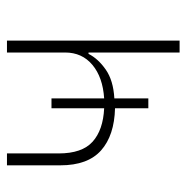

<svg xmlns="http://www.w3.org/2000/svg" viewBox="-12 -536 548 565"><g transform="rotate(-90 262.5 -254.0)"><path d="M390 0V-268H386Q372 -240 340 -217.5Q308 -195 255 -192V-92H226V-190Q146 -192 102 -231Q58 -270 58 -351V-508H93V-356Q93 -287 127.5 -256Q162 -225 226 -222V-377H255V-222Q317 -226 353.5 -256.5Q390 -287 390 -337V-508H425V0Z"/></g></svg>

Font: IBM Plex Sans ExtraLight
Style: Regular
Weight: 250
Designer: Mike Abbink, Paul van der Laan, Pieter van Rosmalen
Foundry: Bold Monday
Version: Version 3.201